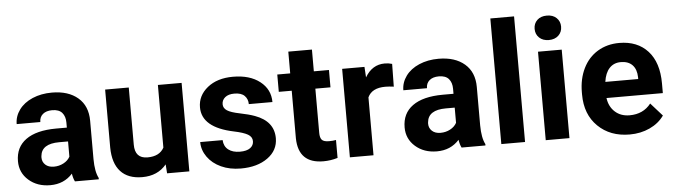

<svg xmlns="http://www.w3.org/2000/svg" viewBox="-47 -941 4011 1142"><g transform="rotate(-5 1958.0 -370.0)"><path d="M360.4 0Q350.6 -19 346.2 -47.4Q294.9 9.8 212.9 9.8Q135.3 9.8 84.2 -35.2Q33.2 -80.1 33.2 -148.4Q33.2 -232.4 95.5 -277.3Q157.7 -322.3 275.4 -322.8H340.3V-353Q340.3 -389.6 321.5 -411.6Q302.7 -433.6 262.2 -433.6Q226.6 -433.6 206.3 -416.5Q186 -399.4 186 -369.6H44.9Q44.9 -415.5 73.2 -454.6Q101.6 -493.7 153.3 -515.9Q205.1 -538.1 269.5 -538.1Q367.2 -538.1 424.6 -489Q481.9 -439.9 481.9 -351.1V-122.1Q482.4 -46.9 502.9 -8.3V0ZM243.7 -98.1Q274.9 -98.1 301.3 -112.1Q327.6 -126 340.3 -149.4V-240.2H287.6Q181.6 -240.2 174.8 -167L174.3 -158.7Q174.3 -132.3 192.9 -115.2Q211.4 -98.1 243.7 -98.1Z M906.7 -53.7Q854.5 9.8 762.2 9.8Q677.2 9.8 632.6 -39.1Q587.9 -87.9 586.9 -182.1V-528.3H728V-187Q728 -104.5 803.2 -104.5Q875 -104.5 901.9 -154.3V-528.3H1043.5V0H910.6Z M1436 -146Q1436 -171.9 1410.4 -186.8Q1384.8 -201.7 1328.1 -213.4Q1139.6 -252.9 1139.6 -373.5Q1139.6 -443.8 1198 -491Q1256.3 -538.1 1350.6 -538.1Q1451.2 -538.1 1511.5 -490.7Q1571.8 -443.4 1571.8 -367.7H1430.7Q1430.7 -397.9 1411.1 -417.7Q1391.6 -437.5 1350.1 -437.5Q1314.5 -437.5 1294.9 -421.4Q1275.4 -405.3 1275.4 -380.4Q1275.4 -356.9 1297.6 -342.5Q1319.8 -328.1 1372.6 -317.6Q1425.3 -307.1 1461.4 -293.9Q1573.2 -252.9 1573.2 -151.9Q1573.2 -79.6 1511.2 -34.9Q1449.2 9.8 1351.1 9.8Q1284.7 9.8 1233.2 -13.9Q1181.6 -37.6 1152.3 -78.9Q1123 -120.1 1123 -168H1256.8Q1258.8 -130.4 1284.7 -110.4Q1310.5 -90.3 1354 -90.3Q1394.5 -90.3 1415.3 -105.7Q1436 -121.1 1436 -146Z M1833 -658.2V-528.3H1923.3V-424.8H1833V-161.1Q1833 -131.8 1844.2 -119.1Q1855.5 -106.4 1887.2 -106.4Q1910.6 -106.4 1928.7 -109.9V-2.9Q1887.2 9.8 1843.3 9.8Q1694.8 9.8 1691.9 -140.1V-424.8H1614.7V-528.3H1691.9V-658.2Z M2298.8 -396Q2270 -399.9 2248 -399.9Q2168 -399.9 2143.1 -345.7V0H2002V-528.3H2135.3L2139.2 -465.3Q2181.6 -538.1 2256.8 -538.1Q2280.3 -538.1 2300.8 -531.7Z M2668.9 0Q2659.2 -19 2654.8 -47.4Q2603.5 9.8 2521.5 9.8Q2443.8 9.8 2392.8 -35.2Q2341.8 -80.1 2341.8 -148.4Q2341.8 -232.4 2404.1 -277.3Q2466.3 -322.3 2584 -322.8H2648.9V-353Q2648.9 -389.6 2630.1 -411.6Q2611.3 -433.6 2570.8 -433.6Q2535.2 -433.6 2514.9 -416.5Q2494.6 -399.4 2494.6 -369.6H2353.5Q2353.5 -415.5 2381.8 -454.6Q2410.2 -493.7 2461.9 -515.9Q2513.7 -538.1 2578.1 -538.1Q2675.8 -538.1 2733.2 -489Q2790.5 -439.9 2790.5 -351.1V-122.1Q2791 -46.9 2811.5 -8.3V0ZM2552.2 -98.1Q2583.5 -98.1 2609.9 -112.1Q2636.2 -126 2648.9 -149.4V-240.2H2596.2Q2490.2 -240.2 2483.4 -167L2482.9 -158.7Q2482.9 -132.3 2501.5 -115.2Q2520 -98.1 2552.2 -98.1Z M3047.9 0H2906.2V-750H3047.9Z M3313 0H3171.4V-528.3H3313ZM3163.1 -665Q3163.1 -696.8 3184.3 -717.3Q3205.6 -737.8 3242.2 -737.8Q3278.3 -737.8 3299.8 -717.3Q3321.3 -696.8 3321.3 -665Q3321.3 -632.8 3299.6 -612.3Q3277.8 -591.8 3242.2 -591.8Q3206.5 -591.8 3184.8 -612.3Q3163.1 -632.8 3163.1 -665Z M3672.4 9.8Q3556.2 9.8 3483.2 -61.5Q3410.2 -132.8 3410.2 -251.5V-265.1Q3410.2 -344.7 3440.9 -407.5Q3471.7 -470.2 3528.1 -504.2Q3584.5 -538.1 3656.7 -538.1Q3765.1 -538.1 3827.4 -469.7Q3889.6 -401.4 3889.6 -275.9V-218.3H3553.2Q3560.1 -166.5 3594.5 -135.3Q3628.9 -104 3681.6 -104Q3763.2 -104 3809.1 -163.1L3878.4 -85.4Q3846.7 -40.5 3792.5 -15.4Q3738.3 9.8 3672.4 9.8ZM3656.2 -423.8Q3614.3 -423.8 3588.1 -395.5Q3562 -367.2 3554.7 -314.5H3751V-325.7Q3750 -372.6 3725.6 -398.2Q3701.2 -423.8 3656.2 -423.8Z"/></g></svg>

Font: Roboto
Style: Bold
Weight: 700
Designer: Google
Version: Version 2.134; 2016; ttfautohint (v1.6)